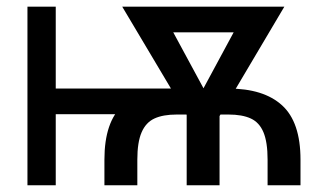

<svg xmlns="http://www.w3.org/2000/svg" viewBox="-20 -550 996 570"><path d="M596.7 -210.9H114.3V-287.1H596.7ZM145.5 0H61.5V-530.3H145.5ZM290 0V-76.2Q290 -188.5 344.7 -237.8Q399.4 -287.1 504.9 -287.1H658.2Q762.7 -287.1 817.4 -237.3Q872.1 -187.5 872.1 -76.2V0H774.4V-76.2Q774.4 -127.9 762.2 -157.2Q750 -186.5 724.6 -198.2Q699.2 -210 658.2 -210H504.9Q463.9 -210 438.5 -198.2Q413.1 -186.5 400.4 -157.2Q387.7 -127.9 387.7 -76.2V0ZM755.9 -454.1H429.7V-530.3H755.9ZM714.8 -530.3H824.2L627 -197.3H569.3L554.7 -233.4ZM615.2 -230.5 598.6 -197.3H541L342.8 -530.3H453.1ZM631.8 0H534.2V-274.4H631.8Z"/></svg>

Font: WEMIX Pretendard Variable
Style: Regular
Weight: 400
Designer: Base glyphs from Inter by Rasmus Andersson; Hangeul glyphs from Noto Sans CJK(Source Han Sans) by Jang Soo-young and Kan
Foundry: Kil Hyung-jin
Version: Version 1.000;Glyphs 3.2 (3208)